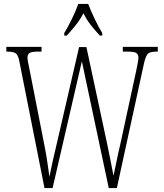

<svg xmlns="http://www.w3.org/2000/svg" viewBox="-20 -951 829 971"><path d="M78 -640Q72 -673 59.5 -681.5Q47 -690 17 -690H12V-714H190V-690H173Q138 -690 128.5 -682.5Q119 -675 119 -660Q119 -650 122.5 -633Q126 -616 131 -591L206 -209Q215 -162 219.5 -130.5Q224 -99 230 -57Q238 -98 246 -133.5Q254 -169 264 -211L380 -713H417L522 -223Q532 -175 539.5 -136.5Q547 -98 554 -62Q561 -93 569.5 -135.5Q578 -178 588 -220L668 -589Q673 -614 676.5 -631.5Q680 -649 680 -660Q680 -675 670 -682.5Q660 -690 625 -690H601V-714H778V-690H773Q742 -690 730 -681Q718 -672 709 -634L571 0H530L394 -641L246 0H205ZM305 -784Q323 -813 343.5 -855Q364 -897 376 -931H426Q439 -897 459 -855Q479 -813 497 -784V-771H485Q459 -799 439 -824.5Q419 -850 402 -884Q384 -850 363.5 -824.5Q343 -799 318 -771H305Z"/></svg>

Font: Noto Serif Ethiopic ExtraCondensed ExtraLight
Style: Regular
Weight: 200
Width: 2
Designer: Monotype Design Team
Foundry: Monotype Imaging Inc.
Version: Version 2.102; ttfautohint (v1.8.4.7-5d5b)